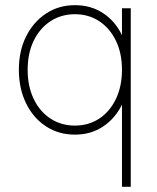

<svg xmlns="http://www.w3.org/2000/svg" viewBox="-20 -510 608 743"><path d="M452 213V-105Q426 -52 379 -20.5Q332 11 270 11Q207 11 158 -21Q109 -53 81 -110Q53 -167 53 -240Q53 -313 81 -369Q109 -425 158 -457.5Q207 -490 270 -490Q332 -490 379 -459Q426 -428 452 -374V-478H486V213ZM270 -24Q323 -24 364 -51Q405 -78 428.5 -127Q452 -176 452 -240Q452 -304 428.5 -352.5Q405 -401 364 -428Q323 -455 270 -455Q217 -455 175.5 -428Q134 -401 110.5 -352.5Q87 -304 87 -240Q87 -176 110.5 -127Q134 -78 175.5 -51Q217 -24 270 -24Z"/></svg>

Font: Zen Kaku Gothic Antique Light
Style: Regular
Weight: 300
Designer: Yoshimichi Ohira
Foundry: Positype
Version: Version 1.001